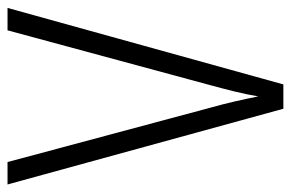

<svg xmlns="http://www.w3.org/2000/svg" viewBox="-148 -606 754 497"><g transform="rotate(-90 228.5 -357.0)"><path d="M457 -714 259 0H196L0 -714H58L199 -188Q208 -156 215 -125.5Q222 -95 228 -65Q233 -95 240.5 -125.5Q248 -156 257 -189L399 -714Z"/></g></svg>

Font: Noto Sans Lao Looped Condensed Light
Style: Regular
Weight: 300
Width: 3
Designer: Mark Frömberg, Ben Mitchell
Foundry: The Fontpad Ltd
Version: Version 1.002; ttfautohint (v1.8.4.7-5d5b)